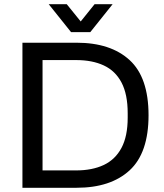

<svg xmlns="http://www.w3.org/2000/svg" viewBox="-20 -888 774 908"><path d="M86.1 0V-686H342.3Q503.2 -686 592.9 -603.9Q682.5 -521.8 682.5 -343Q682.5 -164.7 592.9 -82.4Q503.2 0 342.3 0ZM181.2 -82.1H340.4Q415.9 -82.1 470.5 -107.7Q525.1 -133.4 554.5 -188.6Q583.9 -243.8 583.9 -331.5V-352.1Q583.9 -442.2 554.7 -497.6Q525.5 -553.1 470.9 -578.5Q416.4 -603.9 340.4 -603.9H181.2ZM210.5 -868H295.8L383.6 -759.4L339.5 -758.9L427.2 -868H512.5L407 -736H316.1Z"/></svg>

Font: Archivo Variable SemiBold
Style: Regular
Weight: 600
Designer: Hector Gatti
Foundry: Omnibus-Type
Version: Version 2.001